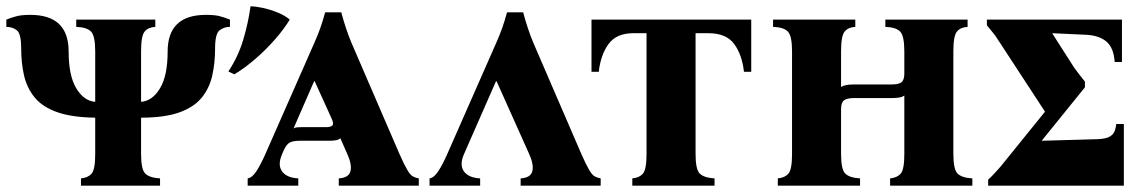

<svg xmlns="http://www.w3.org/2000/svg" viewBox="-31 -587 3602 607"><path d="M225 0V-23Q247 -25 258.5 -38Q270 -51 270 -100V-215Q196 -216 149.5 -232.5Q103 -249 78.5 -279Q54 -309 45 -348.5Q36 -388 36 -434Q36 -480 22.5 -491Q9 -502 -11 -502V-525Q9 -533 24.5 -536.5Q40 -540 65 -540Q186 -540 186 -424Q186 -348 210 -308Q234 -268 270 -265V-425Q270 -474 256.5 -487.5Q243 -501 210 -502V-525H460V-502Q438 -501 426.5 -487.5Q415 -474 415 -425V-265Q451 -268 475 -308Q499 -348 499 -424Q499 -540 620 -540Q646 -540 661 -536.5Q676 -533 696 -525V-502Q677 -502 663 -491Q649 -480 649 -434Q649 -388 640 -348Q631 -308 606.5 -278Q582 -248 535.5 -231.5Q489 -215 415 -215V-100Q415 -51 428.5 -38Q442 -25 475 -23V0Z M1232 -100Q1247 -66 1256.5 -50Q1266 -34 1274 -29.5Q1282 -25 1293 -23V0H1040V-23Q1072 -25 1077 -46Q1082 -67 1067 -100L1045 -150Q1040 -145 1030 -143.5Q1020 -142 1009 -142H918Q894 -142 883.5 -135.5Q873 -129 863 -105L861 -100Q846 -66 860.5 -45.5Q875 -25 912 -23V0H752V-23Q766 -25 779.5 -45.5Q793 -66 808 -100L963 -452Q973 -474 981.5 -498Q990 -522 997 -548H1048Q1062 -495 1080 -452ZM1000 -185Q1015 -185 1020 -190.5Q1025 -196 1017 -213L964 -330H962L897 -181Q902 -184 908 -184.5Q914 -185 922 -185ZM761 -567Q777 -567 800 -562Q823 -557 846.5 -547.5Q870 -538 885 -525Q867 -495 838 -462Q809 -429 776 -400.5Q743 -372 710 -352L691 -361Q722 -408 738 -461.5Q754 -515 761 -567Z M1436 -100Q1421 -66 1435.5 -45.5Q1450 -25 1487 -23V0H1327V-23Q1341 -25 1354.5 -45.5Q1368 -66 1383 -100L1538 -452Q1548 -474 1556.5 -498Q1565 -522 1572 -548H1623Q1637 -495 1655 -452L1807 -100Q1822 -66 1831.5 -50Q1841 -34 1849 -29.5Q1857 -25 1868 -23V0H1615V-23Q1647 -25 1652 -46Q1657 -67 1642 -100L1539 -330H1537Z M1839 -525H2344V-360H2321Q2315 -414 2290 -448Q2265 -482 2209 -482H2168V-100Q2168 -51 2181.5 -38Q2195 -25 2228 -23V0H1968V-23Q1990 -25 2001.5 -38Q2013 -51 2013 -100V-482H1971Q1918 -482 1893 -448Q1868 -414 1862 -360H1839Z M2983 -100Q2983 -51 2996.5 -38Q3010 -25 3043 -23V0H2783V-23Q2805 -25 2816.5 -38Q2828 -51 2828 -100V-285Q2821 -280 2811 -278.5Q2801 -277 2788 -277H2670Q2647 -277 2637.5 -270Q2628 -263 2628 -242V-100Q2628 -51 2641.5 -38Q2655 -25 2688 -23V0H2428V-23Q2450 -25 2461.5 -38Q2473 -51 2473 -100V-425Q2473 -474 2459.5 -487.5Q2446 -501 2413 -502V-525H2673V-502Q2651 -501 2639.5 -487.5Q2628 -474 2628 -425V-312Q2640 -320 2668 -320H2787Q2810 -320 2819 -327Q2828 -334 2828 -355V-425Q2828 -474 2814.5 -487.5Q2801 -501 2768 -502V-525H3028V-502Q3006 -501 2994.5 -487.5Q2983 -474 2983 -425Z M3399 -311 3263 -143V-142L3438 -147Q3466 -148 3478 -155.5Q3490 -163 3493.5 -174Q3497 -185 3498 -195H3522V0H3093V-19Q3105 -30 3114 -40Q3123 -50 3132 -60L3272 -233V-235L3121 -466Q3116 -474 3109 -482.5Q3102 -491 3089 -507V-525H3516V-391H3493Q3490 -436 3467 -455.5Q3444 -475 3403 -477L3296 -482V-481L3365 -373Q3372 -363 3381.5 -351Q3391 -339 3399 -329Z"/></svg>

Font: Bona Nova SC
Style: Bold
Weight: 700
Designer: Mateusz Machalski
Foundry: Capitalics
Version: Version 4.001; ttfautohint (v1.8.4.7-5d5b)